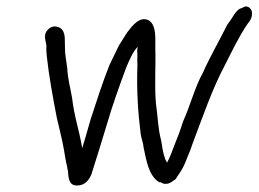

<svg xmlns="http://www.w3.org/2000/svg" viewBox="-20 -550 796 591"><path d="M119 -443C117 -429 122 -420 123 -408C122 -399 123 -388 124 -377C131 -313 143 -249 155 -187C163 -151 171 -123 177 -88L181 -64C183 -53 185 -43 187 -35C187 -31 188 -28 189 -25C191 -3 191 21 217 21C241 21 254 5 262 -15C264 -18 263 -22 265 -25C278 -65 294 -118 308 -164C326 -226 347 -284 368 -341C378 -364 388 -390 404 -406C402 -397 402 -389 403 -376C402 -367 403 -357 403 -348C400 -273 405 -202 413 -138C415 -123 421 -111 422 -96C431 -55 437 -10 470 11H475C479 14 484 16 489 16C504 16 510 8 521 1C524 -4 527 -9 530 -13C541 -28 549 -45 556 -64L567 -91L571 -103C602 -185 633 -276 672 -349C695 -394 716 -439 743 -478C748 -484 753 -491 755 -500C755 -501 756 -503 755 -505C760 -518 743 -540 725 -525C715 -525 706 -512 701 -506C695 -495 687 -484 679 -473C656 -426 627 -377 605 -327C580 -283 566 -225 543 -175C536 -152 528 -130 518 -106C510 -85 503 -65 494 -49C493 -54 489 -57 488 -62C482 -78 479 -99 476 -118C466 -154 466 -191 460 -232C455 -285 460 -346 458 -402C458 -436 461 -470 440 -486C411 -504 386 -469 372 -451C363 -438 355 -423 346 -410C336 -390 328 -373 317 -350C296 -297 279 -244 260 -186L253 -162C246 -138 240 -115 233 -94C225 -145 208 -193 202 -248C197 -278 188 -309 187 -341C184 -363 180 -381 180 -402C179 -426 182 -443 172 -458C169 -461 163 -467 157 -467C139 -474 121 -457 119 -443Z"/></svg>

Font: Scribbler
Style: Ita
Weight: 400
Designer: Mew Too
Foundry: Cannot Into Space Fonts
Version: Version 1.001